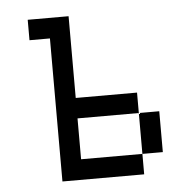

<svg xmlns="http://www.w3.org/2000/svg" viewBox="-43 -543 585 585"><g transform="rotate(-5 250.0 -250.0)"><path d="M125 -437.5V0H375V-62.5H187.5Q187.5 -62.5 187.5 -187.5H375Q375 -187.5 375 -62.5H437.5Q437.5 -62.5 437.5 -187.5H375V-250H187.5Q187.5 -250 187.5 -500H62.5V-437.5Z"/></g></svg>

Font: CalcUnifontExMono
Style: Regular
Weight: 500
Version: Version 15.0.06